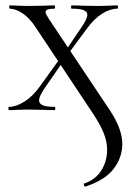

<svg xmlns="http://www.w3.org/2000/svg" viewBox="-20 -406 479 708"><path d="M290 271Q333 256 354 222Q375 188 375 146Q375 118 363.5 87.5Q352 57 323 13L113 -303Q89 -340 63 -357Q37 -374 16 -374Q14 -374 14 -380Q14 -386 16 -386Q37 -386 47 -385L78 -384L142 -385Q156 -386 181 -386Q183 -386 183 -380Q183 -374 181 -374Q164 -374 156 -371Q148 -368 148 -361Q148 -355 161 -335L386 2Q431 70 431 125Q431 174 399.5 216Q368 258 295 282Q292 283 290 278Q288 273 290 271ZM13 -12Q39 -12 69.5 -31Q100 -50 126 -86L206 -197L218 -187L144 -80Q124 -50 124 -36Q124 -24 137.5 -18Q151 -12 181 -12Q184 -12 184 -6Q184 0 181 0Q154 0 141 -1L81 -2L45 -1Q35 0 13 0Q11 0 11 -6Q11 -12 13 -12ZM211 -203 281 -306Q302 -337 302 -351Q302 -363 288.5 -368.5Q275 -374 244 -374Q242 -374 242 -380Q242 -386 244 -386Q271 -386 285 -385L345 -384L381 -385Q391 -386 413 -386Q415 -386 415 -380Q415 -374 413 -374Q386 -374 356.5 -355.5Q327 -337 300 -300L221 -193Z"/></svg>

Font: Cormorant Infant
Style: Regular
Weight: 400
Designer: Christian Thalmann (Catharsis Fonts)
Foundry: Catharsis Fonts
Version: Version 4.000